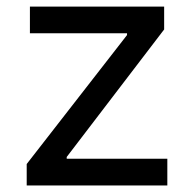

<svg xmlns="http://www.w3.org/2000/svg" viewBox="-20 -566 592 586"><path d="M61.5 0H490.7V-81.5H183.6V-86.9L481 -476.1V-545.9H71.3V-464.4H367.7V-459L61.5 -65.4Z"/></svg>

Font: Raveo
Style: Regular
Weight: 400
Designer: Jakub Foglar, Rasmus Andersson (Inter)
Foundry: Jakubfoglar.com
Version: Version 1.100;Glyphs 3.2.3 (3260)